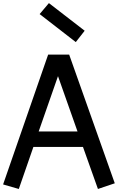

<svg xmlns="http://www.w3.org/2000/svg" viewBox="-48 -1248 778 1268"><path d="M275 -1227.5 511.2 -1045 452.5 -970 213.8 -1155ZM-27.5 -30 270 -887.5H408.8L710 -37.5L598.8 0L500 -277.5H172.5L76.2 0ZM463.8 -380 335 -745 207.5 -380Z"/></svg>

Font: Abordage
Style: Regular
Weight: 400
Designer: Ange Degheest & Eugénie Bidaut
Foundry: Velvetyne Type Foundry
Version: Version 1.000;FEAKit 1.0